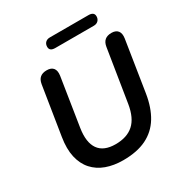

<svg xmlns="http://www.w3.org/2000/svg" viewBox="-200 -1032 1139 1194"><g transform="rotate(-30 369.0 -435.0)"><path d="M341 10Q274 10 220.5 -9.5Q167 -29 131.5 -68.5Q96 -108 82.5 -167.5Q69 -227 82 -307L137 -653Q142 -684 159.5 -698.5Q177 -713 207 -713Q239 -713 253.5 -695Q268 -677 263 -642L209 -298Q194 -201 229.5 -150.5Q265 -100 350 -100Q432 -100 479.5 -142.5Q527 -185 542 -277L602 -653Q607 -684 624.5 -698.5Q642 -713 672 -713Q703 -713 717.5 -695Q732 -677 727 -642L670 -279Q655 -185 615.5 -120.5Q576 -56 508.5 -23Q441 10 341 10ZM323 -806Q283 -806 283 -837Q283 -857 295 -868.5Q307 -880 327 -880H604Q644 -880 644 -849Q644 -830 632 -818Q620 -806 600 -806Z"/></g></svg>

Font: Nunito ExtraLight
Style: Italic
Weight: 200
Italic angle: -9°
Designer: Vernon Adams
Foundry: Vernon Adams
Version: Version 3.602